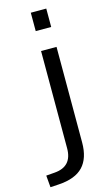

<svg xmlns="http://www.w3.org/2000/svg" viewBox="-203 -807 611 1054"><g transform="rotate(-15 102.0 -280.5)"><path d="M88.9 -652.3V-756.8H176.8V-652.3ZM-60.5 128.9 -11.7 125Q88.9 117.2 88.9 13.7V-539.1H176.8V3.9Q176.8 93.8 132.3 140.6Q87.9 187.5 -6.8 193.4L-54.7 196.3Z"/></g></svg>

Font: Min Sans
Style: Regular
Weight: 400
Designer: Jinseong-Kim, NotoSansCJK, Nunito
Foundry: Jinseong-Kim
Version: Version 1.400;Glyphs 3.1.2 (3151)